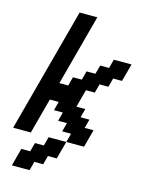

<svg xmlns="http://www.w3.org/2000/svg" viewBox="-159 -967 984 1308"><g transform="rotate(15 333.5 -312.5)"><path d="M58.1 250H183.1L199.7 187.5H262.2L278.8 125H341.3Q346.7 104 357.9 62.5Q369.1 21 375 0H250L233.4 62.5H170.9L153.8 125H91.3Q85.9 145.5 74.7 187.3Q63.5 229 58.1 250ZM375 0H500Q505.9 -21 516.8 -62.5Q527.8 -104 533.7 -125H471.2L487.8 -187.5H425.3L441.9 -250H379.4Q384.8 -270.5 396 -312.3Q407.2 -354 413.1 -375H475.6L492.2 -437.5H554.7L571.3 -500H633.8Q639.6 -520.5 650.9 -562.3Q662.1 -604 667.5 -625H542.5L525.9 -562.5H463.4L446.3 -500H383.8L367.2 -437.5H304.7L288.1 -375H225.6Q248 -458 292.5 -624.8Q336.9 -791.5 359.4 -875H234.4Q195.3 -729 117.2 -437.5Q39.1 -146 0 0H125Q136.2 -42 158.4 -125Q180.7 -208 191.9 -250H254.4L237.8 -187.5H300.3L283.7 -125H346.2L329.1 -62.5H391.6Z"/></g></svg>

Font: Faithful 32x
Style: Oblique
Weight: 400
Foundry: Faithful Resource Pack
Version: Version 1.0; January 27, 2023